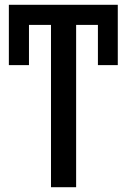

<svg xmlns="http://www.w3.org/2000/svg" viewBox="-20 -782 530 802"><path d="M298 0H193V-678H42V-762H448V-678H298ZM389 -762H472V-510H389ZM17 -762H101V-510H17Z"/></svg>

Font: Noto Sans Display SemiCondensed Medium
Style: Regular
Weight: 500
Width: 4
Designer: Monotype Design Team
Foundry: Monotype Imaging Inc.
Version: Version 2.003